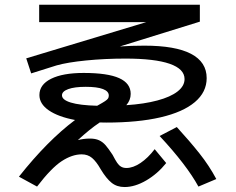

<svg xmlns="http://www.w3.org/2000/svg" viewBox="-20 -752 978 797"><path d="M398.4 -48.8Q379.9 -81.5 362.1 -96.4Q344.2 -111.3 319.3 -111.3Q279.3 -111.3 236.1 -83Q192.9 -54.7 133.8 22.5L58.6 -18.6Q176.8 -168 291.5 -253.9Q221.7 -267.1 182.6 -293.9Q143.6 -320.8 143.6 -357.4Q143.6 -400.9 192.1 -425Q240.7 -449.2 327.1 -449.2Q426.8 -449.2 474.6 -427.7Q522.5 -406.2 522.5 -362.3Q522.5 -336.4 504.4 -315.4Q579.1 -320.3 633.5 -335Q688 -349.6 717 -372.3Q746.1 -395 746.1 -423.8Q746.1 -465.8 684.1 -487.3Q622.1 -508.8 500 -508.8Q415.5 -508.8 337.4 -501Q259.3 -493.2 214.8 -480.5L109.4 -447.3L88.9 -509.8L587.4 -660.2H142.6V-732.4H809.6V-662.1L477.5 -559.1Q523.9 -562.5 579.1 -562.5Q708 -562.5 772.9 -528.6Q837.9 -494.6 837.9 -427.7Q837.9 -369.6 788.8 -328.1Q739.7 -286.6 646.2 -264.9Q552.7 -243.2 420.9 -243.2L394 -243.7Q351.6 -215.3 303.2 -170.4Q327.1 -176.8 353.5 -176.8Q376 -176.8 391.4 -169.7Q406.7 -162.6 418.5 -148.9Q430.2 -135.3 447.3 -109.4Q459 -86.9 466.3 -76.2Q473.6 -65.4 482.7 -60.1Q491.7 -54.7 504.9 -54.7Q532.2 -54.7 563.2 -75.4Q594.2 -96.2 622.1 -132.8L669.9 -75.2Q633.8 -30.3 586.9 -2.9Q540 24.4 497.1 24.4Q465.3 24.4 443.4 6.8Q421.4 -10.7 398.4 -48.8ZM642.6 -187.5 713.9 -224.6Q767.1 -166.5 807.9 -115.2Q848.6 -64 877.9 -8.8L803.7 22.5Q754.9 -66.9 642.6 -187.5ZM383.3 -313 387.7 -315.4Q407.2 -326.2 416.3 -332.3Q425.3 -338.4 428.5 -343.3Q431.6 -348.1 431.6 -355.5Q431.6 -373 407.5 -382.3Q383.3 -391.6 335.9 -391.6Q289.1 -391.6 263.2 -382.1Q237.3 -372.6 237.3 -356.4Q237.3 -337.4 274.2 -326.2Q311 -314.9 383.3 -313Z"/></svg>

Font: Pretendard Medium
Style: Regular
Weight: 500
Designer: Base glyphs from Inter by Rasmus Andersson; Hangeul glyphs from Noto Sans CJK(Source Han Sans) by Jang Soo-young and Kan
Foundry: Kil Hyung-jin
Version: Version 1.309